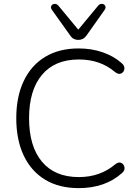

<svg xmlns="http://www.w3.org/2000/svg" viewBox="-20 -963 710 991"><path d="M386 8Q285 8 213 -35.5Q141 -79 102.5 -160Q64 -241 64 -353Q64 -464 102.5 -545Q141 -626 213 -669.5Q285 -713 386 -713Q452 -713 509 -693.5Q566 -674 607 -638Q624 -624 622 -607.5Q620 -591 606 -584Q592 -577 574 -591Q498 -656 387 -656Q263 -656 196.5 -576.5Q130 -497 130 -353Q130 -208 196.5 -128.5Q263 -49 387 -49Q497 -49 575 -115Q593 -129 606.5 -122Q620 -115 622.5 -99Q625 -83 610 -70Q523 8 386 8ZM384 -757Q372 -757 361.5 -762Q351 -767 343 -779L248 -912Q240 -924 245 -933Q250 -942 261.5 -943Q273 -944 282 -933L384 -810L486 -933Q495 -944 506.5 -943Q518 -942 523 -933Q528 -924 520 -912L426 -779Q417 -767 406.5 -762Q396 -757 384 -757Z"/></svg>

Font: Nunito Light
Style: Regular
Weight: 300
Designer: Vernon Adams
Foundry: Vernon Adams
Version: Version 3.601; ttfautohint (v1.8.2.53-6de2)